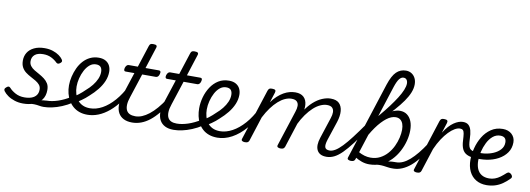

<svg xmlns="http://www.w3.org/2000/svg" viewBox="-67 -1323 4891 1772"><g transform="rotate(10 2378.0 -437.5)"><path d="M262 -13Q294 -24 320.5 -31.5Q347 -39 367.5 -42Q388 -45 403 -45Q412 -45 414.5 -35.5Q417 -26 414 -14Q411 -2 403 7.5Q395 17 383 17Q362 17 341 13Q320 9 294 8Q268 7 233 13ZM191 19Q148 19 111 7Q74 -5 47 -24Q20 -43 5 -64Q-1 -73 -0.5 -81.5Q0 -90 12 -100Q24 -111 33 -112Q42 -113 51 -103Q73 -78 109.5 -58.5Q146 -39 193 -39Q232 -39 260.5 -49.5Q289 -60 304.5 -81Q320 -102 320 -133Q320 -160 305.5 -177.5Q291 -195 268.5 -208.5Q246 -222 220 -235.5Q194 -249 171.5 -266Q149 -283 135 -308.5Q121 -334 121 -372Q121 -413 141 -446Q161 -479 202 -499Q243 -519 301 -519Q344 -519 378.5 -507.5Q413 -496 436.5 -479Q460 -462 471 -446Q479 -435 478.5 -427Q478 -419 466 -409Q456 -401 447 -399.5Q438 -398 429 -406Q405 -430 372.5 -446Q340 -462 297 -462Q245 -462 218.5 -439.5Q192 -417 192 -379Q192 -353 206.5 -334Q221 -315 243.5 -301.5Q266 -288 291.5 -274Q317 -260 339.5 -243Q362 -226 376.5 -202.5Q391 -179 391 -142Q391 -87 364 -51Q337 -15 291.5 2Q246 19 191 19Z M382 17Q366 17 361 7.5Q356 -2 360 -14Q364 -26 374.5 -35.5Q385 -45 401 -45Q450 -45 507 -64Q564 -83 621 -119Q630 -126 638.5 -121.5Q647 -117 652 -107Q657 -97 656.5 -86.5Q656 -76 647 -71Q599 -40 551.5 -20.5Q504 -1 461 8Q418 17 382 17Z M618 -113Q653 -131 684 -155Q715 -179 741 -205Q773 -232 798 -263.5Q823 -295 837 -327.5Q851 -360 851 -392Q851 -422 837.5 -438Q824 -454 793 -454Q781 -454 775.5 -464Q770 -474 771.5 -487Q773 -500 782.5 -509.5Q792 -519 809 -519Q847 -519 873 -504Q899 -489 911.5 -463.5Q924 -438 924 -406Q924 -362 906 -319Q888 -276 856 -236Q824 -196 783 -160Q753 -131 717.5 -106.5Q682 -82 644 -61Z M793 18Q751 18 717.5 6Q684 -6 658.5 -28Q633 -50 615.5 -79.5Q598 -109 589 -145Q580 -181 580 -220Q580 -260 590 -302.5Q600 -345 618 -384Q636 -423 663.5 -453.5Q691 -484 727.5 -501.5Q764 -519 808 -519Q819 -519 822.5 -509.5Q826 -500 823 -487Q820 -474 812.5 -464Q805 -454 794 -454Q760 -454 734 -432Q708 -410 689.5 -375Q671 -340 661 -300Q651 -260 651 -223Q651 -187 660.5 -154.5Q670 -122 689 -97.5Q708 -73 737.5 -59Q767 -45 806 -45Q864 -45 921.5 -76.5Q979 -108 1032 -168.5Q1085 -229 1127 -315Q1131 -323 1141.5 -323Q1152 -323 1160.5 -316.5Q1169 -310 1163 -295Q1129 -220 1086.5 -162Q1044 -104 995.5 -63.5Q947 -23 896 -2.5Q845 18 793 18Z M1212 17Q1165 17 1132.5 0.5Q1100 -16 1083 -46.5Q1066 -77 1065.5 -120Q1065 -163 1083 -216L1155 -436H1072Q1062 -436 1058.5 -444Q1055 -452 1059 -468Q1064 -484 1072.5 -492Q1081 -500 1090 -500H1176L1242 -704Q1247 -720 1255 -725Q1263 -730 1280 -730Q1304 -730 1311 -722.5Q1318 -715 1312 -699L1248 -500H1374Q1385 -500 1389 -492.5Q1393 -485 1388 -468Q1384 -452 1375.5 -444Q1367 -436 1357 -436H1228L1155 -212Q1140 -169 1139 -137Q1138 -105 1148.5 -84.5Q1159 -64 1180 -54.5Q1201 -45 1231 -45Q1243 -45 1247.5 -35.5Q1252 -26 1250.5 -14Q1249 -2 1239 7.5Q1229 17 1212 17Z M1213 17Q1201 17 1195 7.5Q1189 -2 1191.5 -14Q1194 -26 1204 -35.5Q1214 -45 1232 -45Q1263 -45 1294.5 -58Q1326 -71 1359.5 -97Q1393 -123 1427 -162.5Q1461 -202 1496 -256Q1505 -269 1515 -268Q1525 -267 1531 -257.5Q1537 -248 1531 -237Q1494 -171 1455 -123Q1416 -75 1376.5 -44Q1337 -13 1296 2Q1255 17 1213 17Z M1600 17Q1553 17 1520.5 0.5Q1488 -16 1471 -46.5Q1454 -77 1453.5 -120Q1453 -163 1471 -216L1543 -436H1460Q1450 -436 1446.5 -444Q1443 -452 1447 -468Q1452 -484 1460.5 -492Q1469 -500 1478 -500H1564L1630 -704Q1635 -720 1643 -725Q1651 -730 1668 -730Q1692 -730 1699 -722.5Q1706 -715 1700 -699L1636 -500H1762Q1773 -500 1777 -492.5Q1781 -485 1776 -468Q1772 -452 1763.5 -444Q1755 -436 1745 -436H1616L1543 -212Q1528 -169 1527 -137Q1526 -105 1536.5 -84.5Q1547 -64 1568 -54.5Q1589 -45 1619 -45Q1631 -45 1635.5 -35.5Q1640 -26 1638.5 -14Q1637 -2 1627 7.5Q1617 17 1600 17Z M1601 17Q1585 17 1580 7.5Q1575 -2 1579 -14Q1583 -26 1593.5 -35.5Q1604 -45 1620 -45Q1669 -45 1726 -64Q1783 -83 1840 -119Q1849 -126 1857.5 -121.5Q1866 -117 1871 -107Q1876 -97 1875.5 -86.5Q1875 -76 1866 -71Q1818 -40 1770.5 -20.5Q1723 -1 1680 8Q1637 17 1601 17Z M1838 -113Q1873 -131 1904 -155Q1935 -179 1961 -205Q1993 -232 2018 -263.5Q2043 -295 2057 -327.5Q2071 -360 2071 -392Q2071 -422 2057.5 -438Q2044 -454 2013 -454Q2001 -454 1995.5 -464Q1990 -474 1991.5 -487Q1993 -500 2002.5 -509.5Q2012 -519 2029 -519Q2067 -519 2093 -504Q2119 -489 2131.5 -463.5Q2144 -438 2144 -406Q2144 -362 2126 -319Q2108 -276 2076 -236Q2044 -196 2003 -160Q1973 -131 1937.5 -106.5Q1902 -82 1864 -61Z M2011 18Q1967 18 1932.5 5.5Q1898 -7 1873 -29.5Q1848 -52 1831.5 -82Q1815 -112 1807.5 -147.5Q1800 -183 1800 -220Q1800 -272 1814.5 -324.5Q1829 -377 1858 -421.5Q1887 -466 1929.5 -492.5Q1972 -519 2029 -519Q2039 -519 2043 -509.5Q2047 -500 2044 -487Q2041 -474 2033 -464Q2025 -454 2014 -454Q1981 -454 1955 -433Q1929 -412 1910.5 -377.5Q1892 -343 1881.5 -302Q1871 -261 1871 -222Q1871 -189 1879.5 -156.5Q1888 -124 1906 -99.5Q1924 -75 1953.5 -60Q1983 -45 2025 -45Q2081 -45 2139.5 -76.5Q2198 -108 2251.5 -168.5Q2305 -229 2347 -315Q2351 -323 2361 -323Q2371 -323 2378 -316Q2385 -309 2378 -293Q2334 -194 2274 -124.5Q2214 -55 2146.5 -18.5Q2079 18 2011 18Z M3034 17Q3000 17 2978 5.5Q2956 -6 2945 -28Q2934 -50 2935 -80Q2936 -110 2948 -146L3012 -342Q3023 -374 3022.5 -399Q3022 -424 3007 -439.5Q2992 -455 2958 -455Q2929 -455 2896.5 -440.5Q2864 -426 2832 -397Q2800 -368 2769.5 -325.5Q2739 -283 2712 -227L2682 -226Q2708 -300 2743.5 -355.5Q2779 -411 2819.5 -447.5Q2860 -484 2902 -501.5Q2944 -519 2982 -519Q3035 -519 3061 -493Q3087 -467 3091 -421.5Q3095 -376 3076 -317L3017 -139Q3001 -88 3009.5 -66.5Q3018 -45 3053 -45Q3065 -45 3070.5 -35.5Q3076 -26 3073.5 -14Q3071 -2 3061.5 7.5Q3052 17 3034 17ZM2269 15Q2255 15 2244.5 9Q2234 3 2239 -12L2393 -489Q2399 -505 2406.5 -510Q2414 -515 2431 -515Q2455 -515 2462 -507.5Q2469 -500 2464 -484L2433 -388Q2458 -423 2485.5 -448Q2513 -473 2541 -489Q2569 -505 2596.5 -512Q2624 -519 2650 -519Q2701 -519 2728.5 -493Q2756 -467 2759.5 -421.5Q2763 -376 2743 -317L2643 -7Q2638 4 2630 9.5Q2622 15 2603 15Q2589 15 2578.5 9Q2568 3 2573 -12L2680 -342Q2691 -374 2691 -399Q2691 -424 2675.5 -439.5Q2660 -455 2625 -455Q2596 -455 2564.5 -441Q2533 -427 2501.5 -399Q2470 -371 2440 -330.5Q2410 -290 2383 -237L2309 -7Q2305 4 2296.5 9.5Q2288 15 2269 15Z M3035 17Q3019 17 3014 7.5Q3009 -2 3012.5 -14Q3016 -26 3026.5 -35.5Q3037 -45 3054 -45Q3077 -45 3105.5 -62Q3134 -79 3169 -115.5Q3204 -152 3247.5 -209Q3291 -266 3347 -346Q3356 -360 3366 -355.5Q3376 -351 3379.5 -338Q3383 -325 3374 -311Q3313 -219 3265 -156Q3217 -93 3178.5 -55Q3140 -17 3105 0Q3070 17 3035 17Z M3652 17Q3629 17 3609.5 14Q3590 11 3569.5 8.5Q3549 6 3525.5 6.5Q3502 7 3470 13L3499 -15Q3531 -24 3556 -30Q3581 -36 3601 -39.5Q3621 -43 3638 -44Q3655 -45 3671 -45Q3680 -45 3682.5 -35.5Q3685 -26 3682.5 -14Q3680 -2 3672 7.5Q3664 17 3652 17ZM3263 15Q3249 15 3238 9Q3227 3 3232 -12L3466 -737Q3494 -822 3531 -858Q3568 -894 3621 -894Q3650 -894 3672.5 -880Q3695 -866 3708 -841Q3721 -816 3721 -782Q3721 -745 3705 -705Q3689 -665 3658 -620.5Q3627 -576 3582 -525.5Q3537 -475 3480 -416.5Q3423 -358 3353 -290L3362 -346Q3410 -400 3453 -451Q3496 -502 3531.5 -549.5Q3567 -597 3593.5 -639Q3620 -681 3634.5 -716.5Q3649 -752 3649 -778Q3649 -793 3644 -804Q3639 -815 3630.5 -820.5Q3622 -826 3610 -826Q3588 -826 3570 -803.5Q3552 -781 3534 -727L3302 -7Q3298 4 3289.5 9.5Q3281 15 3263 15ZM3296 -28Q3286 -34 3284.5 -44.5Q3283 -55 3288 -65Q3293 -75 3301.5 -80Q3310 -85 3320 -79Q3351 -62 3379 -54Q3407 -46 3435 -46Q3485 -46 3524.5 -66.5Q3564 -87 3593 -120Q3622 -153 3641 -193Q3660 -233 3669.5 -274Q3679 -315 3679 -350Q3679 -382 3670.5 -405Q3662 -428 3645 -441Q3628 -454 3602 -454Q3582 -454 3560.5 -445.5Q3539 -437 3517 -420Q3495 -403 3472 -378.5Q3449 -354 3425.5 -321Q3402 -288 3379 -248L3365 -288Q3385 -327 3409 -362Q3433 -397 3459.5 -426Q3486 -455 3514.5 -475.5Q3543 -496 3573 -507.5Q3603 -519 3631 -519Q3670 -519 3697.5 -498.5Q3725 -478 3739.5 -442Q3754 -406 3754 -356Q3754 -310 3741 -259Q3728 -208 3702 -158.5Q3676 -109 3637.5 -69.5Q3599 -30 3548 -6.5Q3497 17 3434 17Q3399 17 3365 5.5Q3331 -6 3296 -28Z M3658 17Q3646 17 3640 7.5Q3634 -2 3636.5 -14Q3639 -26 3649 -35.5Q3659 -45 3677 -45Q3708 -45 3739.5 -59Q3771 -73 3803.5 -101.5Q3836 -130 3870 -171.5Q3904 -213 3939 -267Q3947 -279 3957.5 -278Q3968 -277 3973.5 -268Q3979 -259 3973 -248Q3936 -183 3898.5 -133Q3861 -83 3822 -50Q3783 -17 3742 0Q3701 17 3658 17Z M3881 15Q3867 15 3856.5 9Q3846 3 3852 -13L4005 -489Q4011 -505 4019 -510Q4027 -515 4043 -515Q4067 -515 4074 -507Q4081 -499 4076 -483L4045 -387Q4067 -422 4090 -447.5Q4113 -473 4136 -488.5Q4159 -504 4180 -511.5Q4201 -519 4220 -519Q4235 -519 4241 -509Q4247 -499 4244 -486.5Q4241 -474 4231 -464Q4221 -454 4204 -454Q4182 -454 4155 -438.5Q4128 -423 4099.5 -393.5Q4071 -364 4043 -321.5Q4015 -279 3991 -224L3921 -7Q3917 4 3908.5 9.5Q3900 15 3881 15Z M4378 -209Q4337 -212 4308.5 -226.5Q4280 -241 4266 -271.5Q4252 -302 4250 -351Q4248 -391 4244.5 -413.5Q4241 -436 4231.5 -445Q4222 -454 4204 -454Q4189 -454 4184 -464Q4179 -474 4182 -486.5Q4185 -499 4195 -509Q4205 -519 4221 -519Q4254 -519 4272.5 -502.5Q4291 -486 4299.5 -454.5Q4308 -423 4309 -375Q4310 -342 4314 -321Q4318 -300 4327 -288Q4336 -276 4352.5 -271Q4369 -266 4393 -265Q4407 -265 4411 -256Q4415 -247 4413 -236Q4411 -225 4401.5 -216.5Q4392 -208 4378 -209Z M4533 18Q4477 18 4435 -7Q4393 -32 4370.5 -78.5Q4348 -125 4348 -187Q4348 -239 4363 -297Q4378 -355 4408 -405Q4438 -455 4485 -487Q4532 -519 4595 -519Q4620 -519 4641.5 -511.5Q4663 -504 4678.5 -489.5Q4694 -475 4702.5 -456Q4711 -437 4711 -413Q4711 -358 4682 -316.5Q4653 -275 4604 -248.5Q4555 -222 4495 -213Q4435 -204 4375 -211L4378 -268Q4419 -261 4464 -266Q4509 -271 4548.5 -288Q4588 -305 4613 -333Q4638 -361 4638 -399Q4638 -427 4624 -440.5Q4610 -454 4582 -454Q4543 -454 4512.5 -428.5Q4482 -403 4461.5 -362Q4441 -321 4430.5 -276.5Q4420 -232 4420 -194Q4420 -149 4433.5 -116Q4447 -83 4475.5 -65Q4504 -47 4547 -47Q4575 -47 4601 -56.5Q4627 -66 4651 -84Q4675 -102 4699 -124Q4711 -134 4721 -132Q4731 -130 4740 -122Q4750 -113 4752.5 -101.5Q4755 -90 4743 -79Q4715 -50 4682.5 -27.5Q4650 -5 4612.5 6.5Q4575 18 4533 18Z"/></g></svg>

Font: Playwrite DK Loopet Light
Style: Regular
Weight: 300
Version: Version 1.003